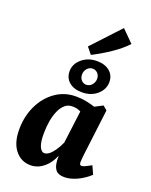

<svg xmlns="http://www.w3.org/2000/svg" viewBox="-161 -956 825 1050"><g transform="rotate(20 251.5 -431.0)"><path d="M223 -709 374 -871 442 -803Q410 -768 359.5 -733.5Q309 -699 254 -671ZM149 9Q94 9 59 -35Q24 -79 25 -159Q26 -234 56 -295.5Q86 -357 138 -393.5Q190 -430 257 -430Q289 -430 320 -423.5Q351 -417 374 -409L338 -340Q319 -354 300.5 -363Q282 -372 256 -372Q231 -372 213 -356.5Q195 -341 183 -314Q171 -287 165 -253Q159 -219 159 -182Q158 -132 169 -105.5Q180 -79 198 -79Q211 -79 224.5 -89Q238 -99 253 -120Q268 -141 282 -172L297 -165Q282 -79 241.5 -35Q201 9 149 9ZM345 7Q310 7 295 -11.5Q280 -30 278 -65Q277 -78 277 -100Q277 -122 277 -137L308 -380L414 -435L438 -415L405 -148Q404 -136 402.5 -122.5Q401 -109 401 -101Q401 -83 413 -83Q420 -83 432.5 -88.5Q445 -94 468 -107L490 -59Q456 -28 417.5 -10.5Q379 7 345 7ZM277 -462Q230 -462 202.5 -485.5Q175 -509 175 -548Q175 -590 210.5 -620.5Q246 -651 298 -651Q345 -651 372.5 -627.5Q400 -604 400 -566Q400 -523 365 -492.5Q330 -462 277 -462ZM285 -509Q305 -509 318 -524.5Q331 -540 331 -559Q331 -579 319 -591.5Q307 -604 290 -604Q271 -604 258 -589Q245 -574 245 -554Q245 -535 256.5 -522Q268 -509 285 -509Z"/></g></svg>

Font: Yrsa
Style: Bold Italic
Weight: 700
Italic angle: -7.10001°
Version: Version 2.004